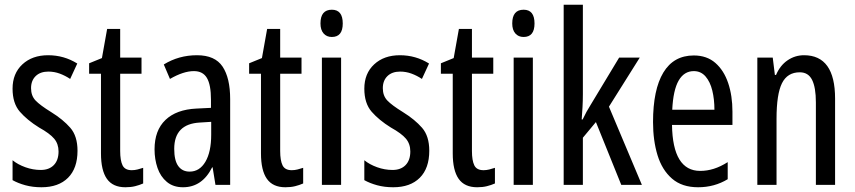

<svg xmlns="http://www.w3.org/2000/svg" viewBox="-20 -780 3606 810"><path d="M307 -144Q307 -70 267 -30Q227 10 155 10Q118 10 87 1.5Q56 -7 33 -20V-104Q55 -86 87 -74.5Q119 -63 152 -63Q187 -63 207 -83.5Q227 -104 227 -141Q227 -173 208.5 -195Q190 -217 145 -242Q95 -273 64 -308.5Q33 -344 33 -406Q33 -470 74.5 -508.5Q116 -547 183 -547Q250 -547 306 -512L276 -447Q255 -461 232 -469.5Q209 -478 184 -478Q150 -478 130.5 -459Q111 -440 111 -408Q111 -376 130 -356Q149 -336 196 -307Q246 -276 276.5 -241Q307 -206 307 -144Z M536 -62Q548 -62 560 -65Q572 -68 584 -72V-6Q568 1 550 5.5Q532 10 509 10Q456 10 431 -25.5Q406 -61 406 -133V-469H356V-513L410 -535L432 -658H487V-537H577V-469H487V-143Q487 -103 497 -82.5Q507 -62 536 -62Z M811 -547Q887 -547 919 -499Q951 -451 951 -362V0H889L877 -74H875Q833 10 752 10Q711 10 684 -12.5Q657 -35 644.5 -71.5Q632 -108 632 -150Q632 -230 678 -274Q724 -318 809 -322L870 -325V-360Q870 -422 853 -451Q836 -480 798 -480Q754 -480 697 -447L671 -508Q734 -547 811 -547ZM823 -263Q715 -257 715 -152Q715 -103 732 -79.5Q749 -56 780 -56Q822 -56 846.5 -97.5Q871 -139 871 -212V-266Z M1211 -62Q1223 -62 1235 -65Q1247 -68 1259 -72V-6Q1243 1 1225 5.5Q1207 10 1184 10Q1131 10 1106 -25.5Q1081 -61 1081 -133V-469H1031V-513L1085 -535L1107 -658H1162V-537H1252V-469H1162V-143Q1162 -103 1172 -82.5Q1182 -62 1211 -62Z M1380 -739Q1426 -739 1426 -681Q1426 -624 1380 -624Q1358 -624 1345 -639Q1332 -654 1332 -681Q1332 -739 1380 -739ZM1419 -537V0H1338V-537Z M1791 -144Q1791 -70 1751 -30Q1711 10 1639 10Q1602 10 1571 1.5Q1540 -7 1517 -20V-104Q1539 -86 1571 -74.5Q1603 -63 1636 -63Q1671 -63 1691 -83.5Q1711 -104 1711 -141Q1711 -173 1692.5 -195Q1674 -217 1629 -242Q1579 -273 1548 -308.5Q1517 -344 1517 -406Q1517 -470 1558.5 -508.5Q1600 -547 1667 -547Q1734 -547 1790 -512L1760 -447Q1739 -461 1716 -469.5Q1693 -478 1668 -478Q1634 -478 1614.5 -459Q1595 -440 1595 -408Q1595 -376 1614 -356Q1633 -336 1680 -307Q1730 -276 1760.5 -241Q1791 -206 1791 -144Z M2020 -62Q2032 -62 2044 -65Q2056 -68 2068 -72V-6Q2052 1 2034 5.5Q2016 10 1993 10Q1940 10 1915 -25.5Q1890 -61 1890 -133V-469H1840V-513L1894 -535L1916 -658H1971V-537H2061V-469H1971V-143Q1971 -103 1981 -82.5Q1991 -62 2020 -62Z M2189 -739Q2235 -739 2235 -681Q2235 -624 2189 -624Q2167 -624 2154 -639Q2141 -654 2141 -681Q2141 -739 2189 -739ZM2228 -537V0H2147V-537Z M2439 -383Q2439 -355 2437.5 -328.5Q2436 -302 2434 -276H2438Q2446 -293 2454.5 -308.5Q2463 -324 2472 -338L2592 -537H2679L2549 -330L2688 0H2601L2494 -265L2439 -199V0H2358V-760H2439Z M2907 -546Q2962 -546 2998 -514.5Q3034 -483 3052 -429.5Q3070 -376 3070 -309V-253H2815Q2818 -59 2934 -59Q2963 -59 2991.5 -68Q3020 -77 3050 -96V-24Q2994 10 2925 10Q2857 10 2815 -26.5Q2773 -63 2754 -125Q2735 -187 2735 -265Q2735 -402 2778.5 -474Q2822 -546 2907 -546ZM2907 -480Q2866 -480 2843 -440Q2820 -400 2816 -317H2994Q2994 -361 2985 -398Q2976 -435 2956.5 -457.5Q2937 -480 2907 -480Z M3372 -547Q3503 -547 3503 -364V0H3422V-348Q3422 -411 3406 -443Q3390 -475 3354 -475Q3302 -475 3279 -429Q3256 -383 3256 -279V0H3175V-537H3240L3249 -464H3254Q3271 -504 3302.5 -525.5Q3334 -547 3372 -547Z"/></svg>

Font: Noto Sans Kannada ExtraCondensed
Style: Regular
Weight: 400
Width: 2
Designer: Jelle Bosma - Monotype Design Team
Foundry: Monotype Imaging Inc.
Version: Version 2.005; ttfautohint (v1.8.4.7-5d5b)